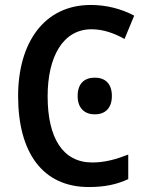

<svg xmlns="http://www.w3.org/2000/svg" viewBox="-20 -744 589 774"><path d="M349 -626C398 -626 442 -609 482 -587L521 -681C468 -709 408 -724 346 -724C156 -724 53 -569 53 -357C53 -130 151 10 338 10C401 10 450 0 497 -22V-121C449 -102 403 -89 352 -89C233 -89 172 -188 172 -356C172 -514 233 -626 349 -626ZM293 -357C293 -307 322 -283 362 -283C402 -283 431 -306 431 -357C431 -409 402 -431 362 -431C321 -431 293 -408 293 -357Z"/></svg>

Font: Noto Sans UI SemiCondensed Medium
Style: Regular
Weight: 500
Width: 4
Designer: Monotype Design Team
Foundry: Monotype Imaging Inc.
Version: Version 1.901